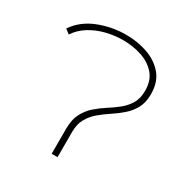

<svg xmlns="http://www.w3.org/2000/svg" viewBox="-163 -834 925 963"><g transform="rotate(30 299.0 -352.0)"><path d="M268 0V-145Q268 -198 286 -233Q304 -268 332.5 -293Q361 -318 392.5 -338Q424 -358 452 -380.5Q480 -403 498 -433Q516 -463 516 -508Q516 -568 484 -604Q452 -640 401.5 -656.5Q351 -673 295 -673Q245 -673 197 -661Q149 -649 108.5 -624Q68 -599 43 -561L17 -581Q60 -644 136 -674Q212 -704 294 -704Q360 -704 418 -684Q476 -664 513 -621Q550 -578 550 -508Q550 -459 532 -426Q514 -393 486 -368.5Q458 -344 426 -323Q394 -302 366 -278.5Q338 -255 320 -223.5Q302 -192 302 -145V0Z"/></g></svg>

Font: Montserrat ExtraLight
Style: Regular
Weight: 200
Designer: Julieta Ulanovsky
Foundry: Julieta Ulanovsky
Version: Version 9.000; ttfautohint (v1.8.4.7-5d5b)